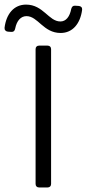

<svg xmlns="http://www.w3.org/2000/svg" viewBox="-64 -826 382 846"><path d="M52.7 -754.9C103.5 -754.9 127 -680.7 203.1 -680.7C255.9 -680.7 290 -721.7 297.9 -783.2C298.8 -793 293 -798.8 283.2 -799.8L267.6 -800.8C257.8 -801.8 252.9 -796.9 250 -787.1C243.2 -752 226.6 -731.4 202.1 -731.4C150.4 -731.4 127 -805.7 50.8 -805.7C-2 -805.7 -36.1 -765.6 -43.9 -704.1C-44.9 -694.3 -39.1 -687.5 -29.3 -686.5L-14.6 -685.5C-4.9 -684.6 1 -689.5 2.9 -700.2C9.8 -735.4 28.3 -754.9 52.7 -754.9ZM92.8 -609.4V-15.6C92.8 -5.9 98.6 0 108.4 0H145.5C155.3 0 161.1 -5.9 161.1 -15.6V-609.4C161.1 -619.1 155.3 -625 145.5 -625H108.4C98.6 -625 92.8 -619.1 92.8 -609.4Z"/></svg>

Font: Ed Sans Neue Light
Style: Regular
Weight: 300
Designer: Stephen Hutchings
Version: Version 1.004;PS 001.004;hotconv 1.0.88;makeotf.lib2.5.64775